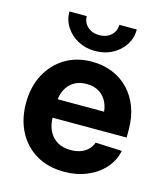

<svg xmlns="http://www.w3.org/2000/svg" viewBox="-112 -823 793 921"><g transform="rotate(15 284.5 -363.0)"><path d="M291.5 11.7Q211.9 11.7 153.3 -22.9Q94.7 -57.6 62.7 -118.9Q30.8 -180.2 30.8 -260.3Q30.8 -340.3 63.2 -401.9Q95.7 -463.4 153.1 -498.3Q210.4 -533.2 286.1 -533.2Q342.3 -533.2 388.7 -514.2Q435.1 -495.1 469 -459.7Q502.9 -424.3 521.5 -374.8Q540 -325.2 540 -263.7V-224.6H84V-316.4H470.2L404.8 -293.9Q404.8 -334 390.9 -362.8Q377 -391.6 351.1 -407.5Q325.2 -423.3 288.6 -423.3Q252.4 -423.3 226.3 -407.5Q200.2 -391.6 186 -363Q171.9 -334.5 171.9 -295.4V-231.9Q171.9 -190.4 186.5 -160.2Q201.2 -129.9 229 -113.5Q256.8 -97.2 295.4 -97.2Q322.8 -97.2 344.5 -105Q366.2 -112.8 381.1 -127.7Q396 -142.6 402.8 -162.6L534.2 -156.7Q523.9 -106.9 490.2 -69.1Q456.5 -31.2 405.3 -9.8Q354 11.7 291.5 11.7ZM285.6 -586.4Q238.3 -586.4 200.4 -606.7Q162.6 -627 140.4 -661.4Q118.2 -695.8 118.2 -737.8H204.6Q204.6 -706.1 227.5 -685.5Q250.5 -665 285.6 -665Q320.8 -665 343.5 -685.5Q366.2 -706.1 366.2 -737.8H453.1Q453.1 -695.8 431.2 -661.4Q409.2 -627 371.3 -606.7Q333.5 -586.4 285.6 -586.4Z"/></g></svg>

Font: Inter 28pt
Style: Bold
Weight: 700
Designer: Rasmus Andersson
Foundry: rsms
Version: Version 4.001;git-66647c0bb